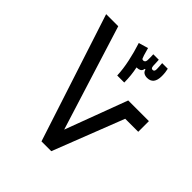

<svg xmlns="http://www.w3.org/2000/svg" viewBox="-198 -852 981 981"><g transform="rotate(45 293.0 -361.0)"><path d="M259.3 0 33.2 -693.4H120.6L298.8 -124.5L424.8 -461.4H574.2V-384.3H480L330.1 0ZM294.9 -511.7Q293 -557.1 282.2 -607.4Q271.5 -657.7 255.4 -707L307.1 -722.2L318.8 -681.2Q322.8 -668.9 325.2 -664.3Q327.6 -659.7 334 -659.7Q347.7 -659.7 349.1 -676.3Q349.6 -683.1 349.4 -694.8Q349.1 -706.5 348.6 -718.8H388.2Q389.2 -710 389.4 -697Q389.6 -684.1 390.1 -676.8Q391.1 -666.5 394 -663.1Q397 -659.7 402.8 -659.7Q415 -659.7 415 -677.2Q415 -686 414.3 -696Q413.6 -706.1 412.6 -718.8H453.1Q455.6 -709 457 -697Q458.5 -685.1 458.5 -670.9Q458.5 -610.8 411.1 -610.8Q397.5 -610.8 387.7 -616.7Q377.9 -622.6 375.5 -635.3H370.6Q368.2 -620.6 359.1 -615.7Q350.1 -610.8 338.9 -610.8Q337.4 -610.8 335.4 -610.8Q345.7 -562.5 345.7 -511.7Z"/></g></svg>

Font: Cascadia Code PL SemiLight
Style: Regular
Weight: 350
Monospace: yes
Designer: Aaron Bell
Foundry: Saja Typeworks
Version: Version 2404.023; ttfautohint (v1.8.4)